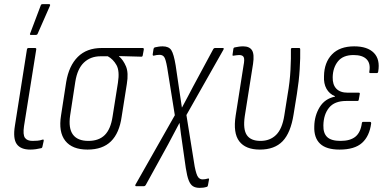

<svg xmlns="http://www.w3.org/2000/svg" viewBox="-20 -715 1867 928"><path d="M126 8Q80 8 61 -18.5Q42 -45 52 -107L110 -475Q111 -483 118 -483H149Q157 -483 155 -475L96 -105Q90 -64 100.5 -49Q111 -34 137 -34Q149 -34 161.5 -35Q174 -36 185 -40Q193 -43 191 -33L185 -6Q184 0 180 1Q168 4 154 6Q140 8 126 8ZM129 -546Q126 -546 125 -548.5Q124 -551 126 -554L177 -689Q178 -692 180 -693.5Q182 -695 187 -695H217Q221 -695 222 -692.5Q223 -690 221 -686L162 -552Q160 -546 151 -546Z M403 8Q329 8 295.5 -34.5Q262 -77 275 -157L300 -319Q313 -397 356 -440Q399 -483 472 -483H670Q676 -483 675 -475L670 -448Q669 -441 664 -441L555 -444V-443Q576 -425 589 -394Q602 -363 593 -309L568 -151Q557 -72 516.5 -32Q476 8 403 8ZM407 -34Q458 -34 486.5 -62.5Q515 -91 524 -151L550 -315Q559 -372 543 -400.5Q527 -429 501 -443H466Q418 -443 386 -413Q354 -383 344 -320L319 -157Q310 -95 332.5 -64.5Q355 -34 407 -34Z M945 193Q925 193 912.5 185Q900 177 892 156.5Q884 136 878 97L862 -15Q858 -41 854.5 -67.5Q851 -94 848 -120H847Q833 -94 820 -69Q807 -44 793 -18L684 180Q680 185 676 185H638Q635 185 634 182.5Q633 180 635 177L825 -158L788 -389Q781 -429 773.5 -439.5Q766 -450 751 -450Q744 -450 737.5 -449Q731 -448 723 -446Q718 -445 718 -452L722 -478Q723 -484 728 -486Q737 -488 746.5 -489.5Q756 -491 766 -491Q796 -491 808 -472.5Q820 -454 829 -399L844 -297Q848 -272 851.5 -247Q855 -222 859 -196H860Q874 -222 887.5 -247.5Q901 -273 914 -298L1011 -478Q1014 -483 1019 -483H1057Q1064 -483 1060 -475L881 -159L921 90Q929 130 937.5 141Q946 152 959 152Q971 152 985 148Q992 146 990 154L985 181Q984 187 980 188Q970 191 962 192Q954 193 945 193Z M1236 8Q1167 8 1136.5 -32Q1106 -72 1119 -156L1157 -398Q1163 -428 1158 -438.5Q1153 -449 1136 -449Q1131 -449 1123.5 -448Q1116 -447 1109 -446Q1103 -444 1104 -451L1108 -479Q1109 -485 1115 -486Q1124 -488 1134.5 -489.5Q1145 -491 1155 -491Q1186 -491 1198 -472Q1210 -453 1203 -406L1163 -153Q1154 -90 1173 -62Q1192 -34 1239 -34Q1285 -34 1314.5 -63Q1344 -92 1354 -156L1370 -257Q1381 -319 1384 -377.5Q1387 -436 1386 -476Q1386 -483 1392 -483H1426Q1431 -483 1431 -476Q1432 -437 1428.5 -380Q1425 -323 1415 -261L1399 -162Q1385 -73 1346 -32.5Q1307 8 1236 8Z M1621 8Q1557 8 1527 -20.5Q1497 -49 1499 -104Q1500 -156 1525 -197Q1550 -238 1599 -248V-250Q1572 -261 1558 -286Q1544 -311 1546 -347Q1547 -413 1584.5 -452Q1622 -491 1692 -491Q1756 -491 1787 -459.5Q1818 -428 1808 -369Q1807 -362 1802 -362H1768Q1764 -362 1765 -369Q1772 -408 1752 -428.5Q1732 -449 1689 -449Q1638 -449 1613.5 -418.5Q1589 -388 1588 -342Q1587 -306 1605.5 -286.5Q1624 -267 1661 -267H1714Q1720 -267 1719 -261L1714 -233Q1713 -227 1708 -227H1653Q1597 -227 1570.5 -194.5Q1544 -162 1543 -109Q1542 -71 1561.5 -52.5Q1581 -34 1626 -34Q1673 -34 1698 -54.5Q1723 -75 1729 -120Q1730 -126 1735 -126H1768Q1774 -126 1774 -119Q1766 -57 1730 -24.5Q1694 8 1621 8Z"/></svg>

Font: Sofia Sans Condensed Light
Style: Italic
Weight: 300
Italic angle: -9°
Version: Version 4.100